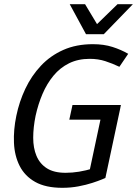

<svg xmlns="http://www.w3.org/2000/svg" viewBox="-20 -887 655 917"><path d="M408.5 -606Q353 -606 309.9 -584.8Q266.8 -563.5 235.4 -525.5Q204 -487.5 183.1 -438.5Q162.2 -389.5 150 -334Q138.7 -278.7 138.6 -229.4Q138.5 -180.2 154.3 -142.4Q170.2 -104.7 203.9 -83.2Q237.7 -61.7 293.2 -61.7Q325.5 -61.7 357.5 -67Q389.5 -72.3 423.5 -82.3L483.3 -37Q483.3 -37 466.7 -30Q450 -23 420.9 -13.5Q391.8 -4 355 3Q318.2 10 277.7 10Q198.2 10 148.3 -18Q98.5 -46 73.9 -94.5Q49.3 -143 46.7 -205Q44 -267 58 -334Q72 -402 101.2 -463.5Q130.3 -525 175.4 -573Q220.5 -621 282.3 -648.5Q344.2 -676 423.7 -676Q476 -676 517.6 -662.7Q559.2 -649.3 592.3 -630L550.2 -568Q517.2 -583.8 483 -594.9Q448.8 -606 408.5 -606ZM408 -72.3 472.2 -373.8H555.2L483.3 -37ZM326.2 -385.5H557.5L542.3 -315.5H311ZM394 -723.7 541.3 -867H614.7L475.7 -723.7ZM472.3 -723.7H390.7L313 -867H386.3Z"/></svg>

Font: Epunda Sans Light
Style: Italic
Weight: 300
Italic angle: -12.0243°
Designer: Simon Atzbach
Foundry: typofactur
Version: Version 2.204